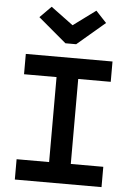

<svg xmlns="http://www.w3.org/2000/svg" viewBox="-63 -1013 725 1059"><g transform="rotate(5 300.0 -483.5)"><path d="M60 -695.5V-583H240V-112.5H60V0H540V-112.5H360V-583H540V-695.5ZM427 -967 303 -875.5 179.5 -967 117 -904 272.5 -773H332L486 -904Z"/></g></svg>

Font: Kode Mono
Style: Regular
Weight: 400
Monospace: yes
Designer: Isa Ozler
Foundry: Kadena LLC
Version: Version 1.000;gftools[0.9.28]